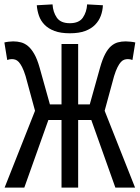

<svg xmlns="http://www.w3.org/2000/svg" viewBox="-44 -857 638 877"><path d="M67 0 177 -309H237V0H313V-309H373L483 0H573L434 -351L477 -509Q485 -535 493 -550.5Q501 -566 508.5 -574Q516 -582 524 -584.5Q532 -587 540 -587Q545 -587 550.5 -586Q556 -585 561 -583L574 -663Q567 -665 553 -666.5Q539 -668 530 -668Q511 -668 494.5 -663.5Q478 -659 463.5 -646.5Q449 -634 436.5 -610.5Q424 -587 413 -548L366 -380H313V-656H237V-380H184L137 -548Q126 -587 112.5 -610.5Q99 -634 84 -646.5Q69 -659 52 -663.5Q35 -668 16 -668Q7 -668 -5 -666.5Q-17 -665 -24 -663L-11 -583Q-6 -585 -0.5 -586Q5 -587 10 -587Q18 -587 26 -584.5Q34 -582 41.5 -574Q49 -566 57 -550.5Q65 -535 73 -509L116 -351L-23 0ZM124 -833Q126 -808 134 -785Q142 -762 159.5 -744Q177 -726 205 -715.5Q233 -705 275 -705Q317 -705 345 -715.5Q373 -726 390.5 -744Q408 -762 416.5 -785Q425 -808 426 -833L354 -837Q352 -802 334.5 -776.5Q317 -751 275 -751Q233 -751 215.5 -776.5Q198 -802 196 -837Z"/></svg>

Font: Codetta
Style: Regular
Weight: 400
Italic angle: -11°
Designer: Ulrich Proeller
Foundry: PROSA GmbH
Version: Version 2.00;September 29, 2018;FontCreator 11.5.0.2427 64-b